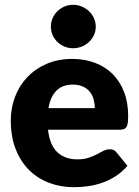

<svg xmlns="http://www.w3.org/2000/svg" viewBox="-20 -772 579 800"><path d="M375 -321.5Q375 -340 370.2 -357.5Q365.5 -375 354.8 -388.8Q344 -402.5 326.5 -411Q309 -419.5 284 -419.5Q240 -419.5 215 -394.2Q190 -369 182 -321.5ZM180 -231.5Q187.5 -166.5 219.5 -137.2Q251.5 -108 302 -108Q329 -108 348.5 -114.5Q368 -121 383.2 -129Q398.5 -137 411.2 -143.5Q424 -150 438 -150Q456.5 -150 466 -136.5L511 -81Q487 -53.5 459.2 -36.2Q431.5 -19 402.2 -9.2Q373 0.5 343.8 4.2Q314.5 8 288 8Q233.5 8 185.8 -9.8Q138 -27.5 102.2 -62.5Q66.5 -97.5 45.8 -149.5Q25 -201.5 25 -270.5Q25 -322.5 42.8 -369Q60.5 -415.5 93.8 -450.5Q127 -485.5 174.2 -506Q221.5 -526.5 281 -526.5Q332.5 -526.5 375.2 -510.5Q418 -494.5 448.8 -464Q479.5 -433.5 496.8 -389.2Q514 -345 514 -289Q514 -271.5 512.5 -260.5Q511 -249.5 507 -243Q503 -236.5 496.2 -234Q489.5 -231.5 479 -231.5ZM379 -661Q379 -642.5 371.5 -626Q364 -609.5 351 -597.2Q338 -585 320.8 -578Q303.5 -571 284 -571Q265 -571 248.5 -578Q232 -585 219.2 -597.2Q206.5 -609.5 199.2 -626Q192 -642.5 192 -661Q192 -679.5 199.2 -696.2Q206.5 -713 219.2 -725.2Q232 -737.5 248.5 -744.8Q265 -752 284 -752Q303.5 -752 320.8 -744.8Q338 -737.5 351 -725.2Q364 -713 371.5 -696.2Q379 -679.5 379 -661Z"/></svg>

Font: Lato ExtraBold
Style: Regular
Weight: 800
Designer: Lukasz Dziedzic with Adam Twardoch and Botio Nikoltchev
Foundry: tyPoland Lukasz Dziedzic
Version: Version 2.015; 2015-08-06; http://www.latofonts.com/